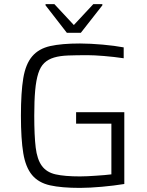

<svg xmlns="http://www.w3.org/2000/svg" viewBox="-20 -908 719 936"><path d="M82 0ZM523 -305H351V-361H586V-11Q561 -7 533 -3.5Q505 0 476.5 2.5Q448 5 420.5 6.5Q393 8 370 8Q280 8 224 -4.5Q168 -17 136.5 -54.5Q105 -92 93.5 -161Q82 -230 82 -344Q82 -458 93.5 -527Q105 -596 137 -633.5Q169 -671 225 -683.5Q281 -696 370 -696Q395 -696 423.5 -694.5Q452 -693 480.5 -690.5Q509 -688 535.5 -684.5Q562 -681 583 -677V-624Q536 -631 487 -635Q438 -639 407 -639Q353 -639 312.5 -637.5Q272 -636 243.5 -627.5Q215 -619 196 -601Q177 -583 166.5 -550Q156 -517 151.5 -467Q147 -417 147 -344Q147 -247 154 -189Q161 -131 184 -99.5Q207 -68 251 -58Q295 -48 370 -48Q387 -48 407.5 -49Q428 -50 449 -51.5Q470 -53 489.5 -54.5Q509 -56 523 -58ZM202 -748ZM306 -748 202 -882V-888H245L340 -786L435 -888H479V-882L374 -748Z"/></svg>

Font: Azeri Sans Light
Style: Regular
Weight: 300
Designer: Hector Gatti & Omnibus-Type (original fonts) / Cristiano Sobral (main changes and remastering)
Version: Version 1.000; ttfautohint (v1.6)